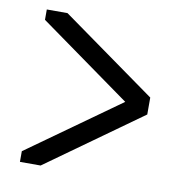

<svg xmlns="http://www.w3.org/2000/svg" viewBox="-62 -603 572 603"><g transform="rotate(10 224.0 -302.0)"><path d="M106 -59H40V-93L333 -302L40 -512V-545H106L408 -329V-275Z"/></g></svg>

Font: Turret Road Medium
Style: Regular
Weight: 500
Designer: Noponies
Foundry: Noponies
Version: Version 1.001; ttfautohint (v1.8)